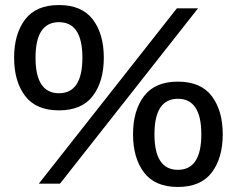

<svg xmlns="http://www.w3.org/2000/svg" viewBox="-20 -729 940 762"><path d="M36 -500Q36 -594 79.5 -651.5Q123 -709 214 -709Q305 -709 348.5 -651.5Q392 -594 392 -500Q392 -406 348.5 -348.5Q305 -291 214 -291Q123 -291 79.5 -348.5Q36 -406 36 -500ZM766 -696 218 0H134L682 -696ZM307 -500Q307 -641 214 -641Q121 -641 121 -500Q121 -359 214 -359Q307 -359 307 -500ZM508 -196Q508 -290 551.5 -347.5Q595 -405 686 -405Q777 -405 820.5 -347.5Q864 -290 864 -196Q864 -102 820.5 -44.5Q777 13 686 13Q595 13 551.5 -44.5Q508 -102 508 -196ZM779 -196Q779 -337 686 -337Q593 -337 593 -196Q593 -55 686 -55Q779 -55 779 -196Z"/></svg>

Font: AmikoRegular
Style: Regular
Weight: 400
Designer: Pablo Impallari, Rodrigo Fuenzalida, Andres Torresi
Foundry: Impallari Type
Version: Version 1.000; ttfautohint (v1.3)